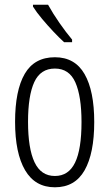

<svg xmlns="http://www.w3.org/2000/svg" viewBox="-20 -785 464 815"><path d="M380 -267Q380 -134 339 -62Q298 10 213 10Q129 10 86.5 -62.5Q44 -135 44 -268Q44 -401 85 -471.5Q126 -542 213 -542Q298 -542 339 -470.5Q380 -399 380 -267ZM99 -268Q99 -155 126.5 -96.5Q154 -38 213 -38Q271 -38 298.5 -94.5Q326 -151 326 -267Q326 -376 300 -435Q274 -494 213 -494Q152 -494 125.5 -436.5Q99 -379 99 -268ZM184 -765Q205 -727 232.5 -687.5Q260 -648 286 -617V-606H252Q232 -624 207 -650.5Q182 -677 158.5 -705Q135 -733 120 -757V-765Z"/></svg>

Font: Noto Sans Sinhala UI ExtraCondensed Light
Style: Regular
Weight: 300
Width: 2
Designer: Jelle Bosma - Monotype Design Team
Foundry: Monotype Imaging Inc.
Version: Version 2.006; ttfautohint (v1.8.4.7-5d5b)